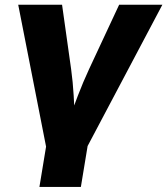

<svg xmlns="http://www.w3.org/2000/svg" viewBox="-20 -562 686 787"><path d="M169.9 44.4 54.7 -542.5H234.4L271.5 -278.8Q278.8 -225.6 282 -170.4Q285.2 -115.2 288.1 -54.2H255.9Q278.3 -115.2 299.3 -170.2Q320.3 -225.1 345.2 -278.8L468.3 -542.5H645.5L335 44.4ZM141.6 204.1 175.8 -3.4H345.7L311.5 204.1Z"/></svg>

Font: Inter 16pt ExtraBold
Style: Italic
Weight: 800
Italic angle: -9.3988°
Version: Version 4.001;git-66647c0bb